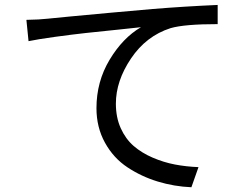

<svg xmlns="http://www.w3.org/2000/svg" viewBox="-20 -746 1040 792"><path d="M97.7 -576.2 88.9 -664.1Q143.6 -665 176.8 -668.9Q195.3 -670.9 271.5 -678.2Q347.7 -685.5 439.5 -693.8Q531.2 -702.1 611.3 -709Q742.2 -719.7 877.9 -725.6V-646.5Q741.2 -646.5 683.6 -629.9Q583 -597.7 520.5 -504.9Q458 -412.1 458 -318.4Q458 -261.7 478 -217.3Q498 -172.9 531.2 -144Q564.5 -115.2 609.9 -95.7Q655.3 -76.2 701.7 -67.4Q748 -58.6 798.8 -56.6L769.5 26.4Q698.2 23.4 630.9 2.9Q563.5 -17.6 505.9 -55.7Q448.2 -93.8 413.1 -157.2Q377.9 -220.7 377.9 -299.8Q377.9 -409.2 432.1 -499.5Q486.3 -589.8 561.5 -633.8Q546.9 -631.8 469.7 -624Q392.6 -616.2 334.5 -609.9Q276.4 -603.5 205.6 -593.8Q134.8 -584 97.7 -576.2Z"/></svg>

Font: Gen Shin Gothic Monospace Regular
Style: Regular
Weight: 400
Designer: [Source Han Sans]
Ryoko NISHIZUKA  (kana & ideographs); Paul D. Hunt (Latin, Greek & Cyrillic); Wenlong ZHANG  (bopomofo
Version: Version 1.002.20150607